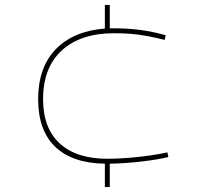

<svg xmlns="http://www.w3.org/2000/svg" viewBox="-20 -655 839 780"><path d="M406 105V10Q274 8 204.5 -58.5Q135 -125 135 -252Q135 -381 206.5 -455Q278 -529 406 -539V-635H426V-540Q434 -540 443 -540Q499 -540 549 -533.5Q599 -527 653 -512L649 -493Q608 -503 575.5 -509Q543 -515 511.5 -517.5Q480 -520 443 -520Q308 -520 231.5 -450.5Q155 -381 155 -252Q155 -134 223 -72Q291 -10 416 -10Q455 -10 499.5 -13.5Q544 -17 586.5 -23Q629 -29 660 -36L664 -17Q618 -6 552 1.5Q486 9 426 10V105Z"/></svg>

Font: Georama Extended Thin
Style: Regular
Weight: 100
Width: 7
Designer: Jean-Baptiste Levee
Foundry: Production Type
Version: Version 1.000